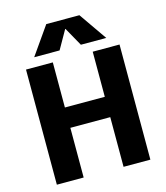

<svg xmlns="http://www.w3.org/2000/svg" viewBox="-137 -1071 1019 1176"><g transform="rotate(-15 372.5 -483.5)"><path d="M372 -908 305 -790H144L268 -967H478L601 -790H440L374 -908ZM499 -315H246V0H76V-730H246V-444H499V-730H669V0H499Z"/></g></svg>

Font: Mplus 1p ExtraBold
Style: Regular
Weight: 800
Version: Version 1.061